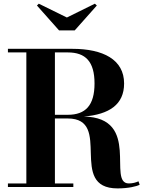

<svg xmlns="http://www.w3.org/2000/svg" viewBox="-20 -1015 796 1042"><path d="M343 -920 190.5 -995 180.5 -985 300.5 -850H385.5L505.5 -985L495 -995ZM23 -19.5V0H378V-19.5H278V-372H348C594 -372 345 7.5 618 7.5C676 7.5 722 -3.5 738 -12.5L731.5 -31C717.5 -24.5 700 -19.5 679 -19.5C560 -19.5 748 -377 435 -382.5C573.5 -394 653.5 -448 653.5 -562C653.5 -692 539 -750 373 -750H23V-730.5H123V-19.5ZM348 -730.5C444 -730.5 493 -681 493 -562C493 -443 444 -392 348 -392H278V-730.5Z"/></svg>

Font: Bodoni* 11pt
Style: Bold
Weight: 700
Version: Version 2.3